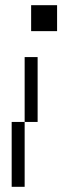

<svg xmlns="http://www.w3.org/2000/svg" viewBox="-20 -520 240 740"><path d="M75 -50H25V200H75ZM75 -50H125V-300H75ZM100 -400H200V-500H100Z"/></svg>

Font: LS-VG5000 Light Shifted
Style: Regular
Weight: 400
Designer: Justin Bihan, 2021
Foundry: Justin Bihan, 2021
Version: Version 1.000;Glyphs 3.1.2 (3151)